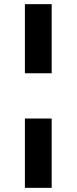

<svg xmlns="http://www.w3.org/2000/svg" viewBox="-20 -725 369 925"><path d="M100 -372V-705H229V-372ZM100 180V-154H229V180Z"/></svg>

Font: Nunito Sans 10pt SemiExpanded
Style: Bold
Weight: 700
Width: 6
Designer: Vernon Adams
Foundry: Vernon Adams
Version: Version 3.101;gftools[0.9.27]